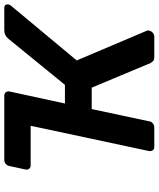

<svg xmlns="http://www.w3.org/2000/svg" viewBox="58 -798 740 896"><g transform="rotate(-90 428.0 -350.0)"><path d="M289 -577H104Q94 -577 88.5 -584Q83 -591 85 -601L101 -675Q103 -686 111 -693Q119 -700 130 -700H429Q440 -700 445.5 -693Q451 -686 449 -675ZM838 -700Q849 -700 853 -694Q857 -688 855 -679Q854 -674 848 -667L594 -362L733 -34Q735 -29 733 -23Q731 -14 723 -7Q715 0 706 0H610Q596 0 590.5 -6Q585 -12 582 -17L467 -292H367L310 -24Q309 -14 300.5 -7Q292 0 281 0H191Q180 0 175 -6.5Q170 -13 171 -24L310 -675Q312 -686 320 -693Q328 -700 339 -700H429Q440 -700 445.5 -693Q451 -686 449 -675L393 -417H480L696 -682Q703 -690 712.5 -695Q722 -700 735 -700Z"/></g></svg>

Font: Rubik Light Medium
Style: Italic
Weight: 500
Italic angle: -12°
Version: Version 2.104